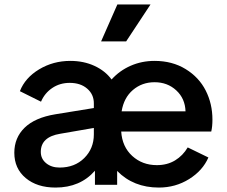

<svg xmlns="http://www.w3.org/2000/svg" viewBox="-20 -825 1012 857"><path d="M431.2 -640.1 503.9 -805.2H651.9L543 -640.1ZM228 12.2Q145.5 12.2 94.7 -30.3Q43.9 -72.8 43.9 -143.1Q43.9 -210 89.8 -254.9Q135.7 -299.8 227.1 -314.9L398.9 -342.8V-363.8Q398.9 -403.8 369.1 -429.4Q339.4 -455.1 291 -455.1Q247.1 -455.1 213.1 -432.1Q179.2 -409.2 163.1 -371.1L68.8 -418Q91.8 -477.5 154.5 -515.4Q217.3 -553.2 293.9 -553.2Q353.5 -553.2 401.6 -531Q449.7 -508.8 478 -470.2Q513.7 -509.8 563.2 -531.5Q612.8 -553.2 669.9 -553.2Q749 -553.2 808.6 -516.6Q868.2 -480 898.2 -420.9Q928.2 -361.8 928.2 -291Q928.2 -259.8 922.9 -237.8H521Q525.4 -169.9 570.3 -128.9Q615.2 -87.9 680.2 -87.9Q726.6 -87.9 761.5 -109.1Q796.4 -130.4 817.9 -167L910.2 -122.1Q884.8 -63.5 824 -25.6Q763.2 12.2 689 12.2Q575.7 12.2 502.9 -62V0H403.8V-63Q337.9 12.2 228 12.2ZM522.9 -328.1H808.1Q806.2 -385.3 766.8 -421.6Q727.5 -458 669.9 -458Q613.8 -458 573.2 -423.3Q532.7 -388.7 522.9 -328.1ZM246.1 -77.1Q313.5 -77.1 356.2 -119.6Q398.9 -162.1 398.9 -225.1V-253.9L249 -228Q162.1 -213.9 162.1 -147Q162.1 -116.2 185.8 -96.7Q209.5 -77.1 246.1 -77.1Z"/></svg>

Font: Plus Jakarta Sans SemiBold
Style: Regular
Weight: 600
Designer: Gumpita Rahayu
Foundry: Tokotype
Version: Version 2.006